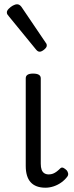

<svg xmlns="http://www.w3.org/2000/svg" viewBox="-20 -858 343 895"><path d="M192 17Q169 17 151.5 10.5Q134 4 122.5 -9Q111 -22 105.5 -41Q100 -60 100 -84V-493Q100 -504 108.5 -509.5Q117 -515 134 -515Q152 -515 161 -509.5Q170 -504 170 -493V-95Q170 -78 174 -67Q178 -56 186.5 -50.5Q195 -45 207 -45Q218 -45 227 -48.5Q236 -52 244.5 -58.5Q253 -65 262 -74Q268 -79 275.5 -75.5Q283 -72 291 -64Q296 -58 297.5 -50Q299 -42 294 -35Q283 -20 266.5 -8Q250 4 230.5 10.5Q211 17 192 17ZM165 -617Q161 -617 157 -619Q153 -621 148 -627L22 -781Q16 -788 14 -791.5Q12 -795 12 -801Q12 -808 20.5 -817Q29 -826 40 -832Q51 -838 60 -838Q71 -838 80 -826L193 -659Q197 -654 197.5 -651Q198 -648 198 -645Q198 -637 186 -627Q174 -617 165 -617Z"/></svg>

Font: Playwrite BR Light
Style: Regular
Weight: 300
Version: Version 1.003